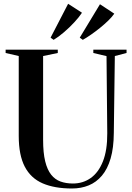

<svg xmlns="http://www.w3.org/2000/svg" viewBox="-20 -1012 714 1040"><path d="M370 9Q275.5 9 211.2 -18.8Q147 -46.5 114.2 -109.2Q81.5 -172 81.5 -275.5V-708.5L10.5 -725V-743H293V-725L213.5 -708.5V-254.5Q213.5 -184 224.8 -138.2Q236 -92.5 257 -66Q278 -39.5 307.8 -28.8Q337.5 -18 375 -18Q429.5 -18 471.5 -47.8Q513.5 -77.5 537.5 -137.8Q561.5 -198 561 -290L557 -708L485.5 -725V-743H665.5V-725L602 -708.5L596.5 -292Q596 -211 579.2 -153.8Q562.5 -96.5 532 -60.5Q501.5 -24.5 460.5 -7.8Q419.5 9 370 9ZM428 -796.5 412 -808 521.5 -989 599 -938Q587.5 -921 567 -901Q546.5 -881 521.8 -861Q497 -841 472.5 -824Q448 -807 429 -796.5ZM270 -796.5 254 -808 349 -991.5 424 -943Q409.5 -920.5 383.2 -892Q357 -863.5 327 -837.8Q297 -812 271 -796.5Z"/></svg>

Font: Merriweather 144pt SemiBold
Style: Regular
Weight: 600
Version: Version 2.100